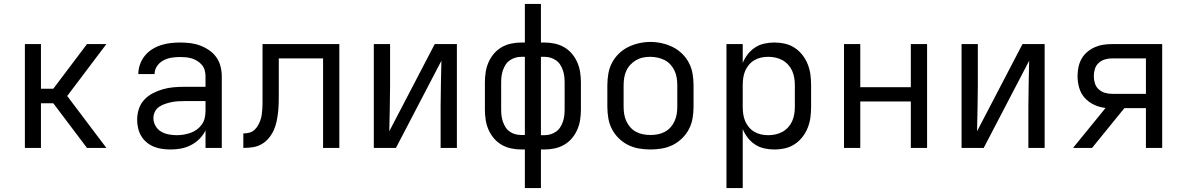

<svg xmlns="http://www.w3.org/2000/svg" viewBox="-20 -755 6040 980"><path d="M107 0V-530H189V-302H252L424 -530H523L323 -265L523 0H424L252 -228H189V0Z M851 8Q830 8 808 5Q786 2 766 -6Q746 -14 729 -28Q712 -42 701 -60.5Q690 -79 685 -100.5Q680 -122 680 -144Q680 -171 688.5 -198Q697 -225 716 -245.5Q735 -266 760 -279Q785 -292 811.5 -299.5Q838 -307 865.5 -309.5Q893 -312 921 -312H1029V-365Q1029 -381 1025 -396Q1021 -411 1011 -423Q1001 -435 987.5 -443.5Q974 -452 959.5 -456.5Q945 -461 929.5 -462.5Q914 -464 899 -464Q877 -464 855 -460.5Q833 -457 813.5 -446.5Q794 -436 781.5 -417.5Q769 -399 769 -377Q769 -377 769 -377Q769 -377 769 -377H686Q686 -377 686 -377Q686 -377 686 -377Q686 -402 694.5 -426Q703 -450 718.5 -469.5Q734 -489 755 -502.5Q776 -516 800 -524Q824 -532 849 -535Q874 -538 899 -538Q925 -538 950.5 -535Q976 -532 1000.5 -523Q1025 -514 1047 -499Q1069 -484 1084 -463Q1099 -442 1105.5 -416.5Q1112 -391 1112 -365V0H1029V-90Q1018 -66 998.5 -46.5Q979 -27 955 -14.5Q931 -2 904.5 3Q878 8 851 8ZM882 -65Q900 -65 918 -68Q936 -71 953 -77Q970 -83 985 -94Q1000 -105 1010.5 -120Q1021 -135 1025 -153Q1029 -171 1029 -189V-239H921Q904 -239 887.5 -238Q871 -237 854.5 -233.5Q838 -230 822 -224.5Q806 -219 792 -209.5Q778 -200 770.5 -184.5Q763 -169 763 -152Q763 -132 773.5 -113Q784 -94 802 -83.5Q820 -73 840.5 -69Q861 -65 882 -65Z M1222 0V-74Q1237 -74 1251.5 -77.5Q1266 -81 1277.5 -91Q1289 -101 1296.5 -114Q1304 -127 1309 -141Q1314 -155 1316 -170Q1318 -185 1319 -200Q1320 -215 1320 -229.5Q1320 -244 1320 -259Q1320 -262 1320 -264Q1320 -266 1320 -268V-274Q1320 -277 1320 -279Q1320 -281 1320 -283V-530H1712V0H1629V-457H1403V-282Q1403 -281 1403 -281Q1403 -281 1403 -281V-280Q1403 -256 1402.5 -231.5Q1402 -207 1399.5 -183.5Q1397 -160 1392 -136Q1387 -112 1377 -90Q1367 -68 1351.5 -49.5Q1336 -31 1315 -19Q1294 -7 1270 -3.5Q1246 0 1222 0Z M1888 0V-530H1971V-318Q1971 -260 1969.5 -201.5Q1968 -143 1967 -85L2199 -530H2312V0H2229V-212Q2229 -270 2230.5 -328.5Q2232 -387 2233 -445L2001 0Z M2659 205V8H2641Q2615 8 2589 2.5Q2563 -3 2540.5 -16Q2518 -29 2501 -49Q2484 -69 2473.5 -93Q2463 -117 2459 -143Q2455 -169 2455 -195V-335Q2455 -361 2459 -387Q2463 -413 2473.5 -437Q2484 -461 2501 -481Q2518 -501 2540.5 -514Q2563 -527 2589 -532.5Q2615 -538 2641 -538H2659V-735H2741V-538H2759Q2785 -538 2811 -532.5Q2837 -527 2859.5 -514Q2882 -501 2899 -481Q2916 -461 2926.5 -437Q2937 -413 2941 -387Q2945 -361 2945 -335V-195Q2945 -169 2941 -143Q2937 -117 2926.5 -93Q2916 -69 2899 -49Q2882 -29 2859.5 -16Q2837 -3 2811 2.5Q2785 8 2759 8H2741V205ZM2641 -66H2659V-465H2641Q2625 -465 2610 -460.5Q2595 -456 2582 -447Q2569 -438 2560.5 -424.5Q2552 -411 2547 -396.5Q2542 -382 2540 -366.5Q2538 -351 2538 -335V-195Q2538 -179 2540 -163.5Q2542 -148 2547 -133.5Q2552 -119 2560.5 -105.5Q2569 -92 2582 -83Q2595 -74 2610 -70Q2625 -66 2641 -66ZM2741 -65H2759Q2775 -65 2790 -69.5Q2805 -74 2818 -83Q2831 -92 2839.5 -105.5Q2848 -119 2853 -133.5Q2858 -148 2860 -163.5Q2862 -179 2862 -195V-335Q2862 -351 2860 -366.5Q2858 -382 2853 -396.5Q2848 -411 2839.5 -424.5Q2831 -438 2818 -447Q2805 -456 2790 -460.5Q2775 -465 2759 -465H2741Z M3300 8Q3271 8 3241.5 3Q3212 -2 3186 -15Q3160 -28 3138.5 -49Q3117 -70 3103.5 -96Q3090 -122 3085 -151.5Q3080 -181 3080 -210V-320Q3080 -349 3085 -378.5Q3090 -408 3103.5 -434Q3117 -460 3138.5 -481Q3160 -502 3186.5 -515Q3213 -528 3242 -534.5Q3271 -541 3300 -541Q3329 -541 3358 -534.5Q3387 -528 3413.5 -515Q3440 -502 3461.5 -481Q3483 -460 3496.5 -434Q3510 -408 3515 -378.5Q3520 -349 3520 -320V-210Q3520 -181 3515 -151.5Q3510 -122 3496.5 -96Q3483 -70 3461.5 -49Q3440 -28 3414 -15Q3388 -2 3358.5 3Q3329 8 3300 8ZM3300 -66Q3319 -66 3337.5 -69.5Q3356 -73 3373 -82Q3390 -91 3402.5 -105Q3415 -119 3423 -136.5Q3431 -154 3434 -172.5Q3437 -191 3437 -210V-320Q3437 -339 3434 -358Q3431 -377 3423 -394Q3415 -411 3402 -425.5Q3389 -440 3372 -448.5Q3355 -457 3336 -461Q3317 -465 3298 -465Q3279 -465 3260.5 -461Q3242 -457 3226 -447.5Q3210 -438 3197 -424Q3184 -410 3176.5 -393Q3169 -376 3166 -357.5Q3163 -339 3163 -320V-210Q3163 -191 3166 -172.5Q3169 -154 3177 -136.5Q3185 -119 3197.5 -105Q3210 -91 3227 -82Q3244 -73 3262.5 -69.5Q3281 -66 3300 -66Z M3688 205V-530H3771V-434Q3781 -458 3797 -478.5Q3813 -499 3834.5 -513Q3856 -527 3881.5 -532.5Q3907 -538 3932 -538Q3960 -538 3986.5 -532Q4013 -526 4036 -511Q4059 -496 4076 -474Q4093 -452 4103 -426.5Q4113 -401 4116.5 -374Q4120 -347 4120 -320V-210Q4120 -183 4116.5 -156Q4113 -129 4103 -103.5Q4093 -78 4076 -56Q4059 -34 4036 -19Q4013 -4 3986.5 2Q3960 8 3932 8Q3907 8 3881.5 2.5Q3856 -3 3834.5 -17Q3813 -31 3797 -51.5Q3781 -72 3771 -96V205ZM3901 -65Q3920 -65 3938.5 -69Q3957 -73 3973.5 -82Q3990 -91 4003 -105.5Q4016 -120 4023.5 -137Q4031 -154 4034 -172.5Q4037 -191 4037 -210V-320Q4037 -339 4034 -357.5Q4031 -376 4023.5 -393Q4016 -410 4003 -424.5Q3990 -439 3973.5 -448Q3957 -457 3938.5 -461Q3920 -465 3901 -465Q3882 -465 3864 -461Q3846 -457 3830 -447.5Q3814 -438 3802 -423.5Q3790 -409 3783 -392Q3776 -375 3773.5 -356.5Q3771 -338 3771 -320V-210Q3771 -192 3773.5 -173.5Q3776 -155 3783 -138Q3790 -121 3802 -106.5Q3814 -92 3830 -82.5Q3846 -73 3864 -69Q3882 -65 3901 -65Z M4288 0V-530H4371V-310H4629V-530H4712V0H4629V-237H4371V0Z M4888 0V-530H4971V-318Q4971 -260 4969.5 -201.5Q4968 -143 4967 -85L5199 -530H5312V0H5229V-212Q5229 -270 5230.5 -328.5Q5232 -387 5233 -445L5001 0Z M5457 0 5623 -204Q5593 -207 5565 -220Q5537 -233 5517 -255Q5497 -277 5488.5 -306.5Q5480 -336 5480 -366Q5480 -389 5484.5 -411.5Q5489 -434 5500 -454Q5511 -474 5528.5 -489Q5546 -504 5567 -513.5Q5588 -523 5610.5 -526.5Q5633 -530 5656 -530H5912V0H5829V-203H5719L5554 0ZM5656 -276H5829V-457H5656Q5637 -457 5619 -451.5Q5601 -446 5587.5 -433.5Q5574 -421 5568.5 -403Q5563 -385 5563 -366Q5563 -348 5568.5 -330Q5574 -312 5587.5 -299.5Q5601 -287 5619 -281.5Q5637 -276 5656 -276Z"/></svg>

Font: Iosevka Curly Extended
Style: Regular
Weight: 400
Width: 7
Monospace: yes
Designer: Belleve Invis
Foundry: Belleve Invis
Version: Version 11.1.0; ttfautohint (v1.8.3)